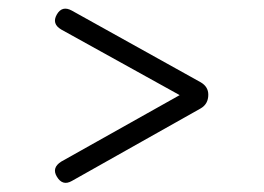

<svg xmlns="http://www.w3.org/2000/svg" viewBox="-20 -542 600 436"><path d="M109 -141Q97 -161 119 -175L388 -326L119 -475Q97 -488 109 -509Q121 -530 143 -518L436 -355Q453 -345 453 -327Q453 -306 436 -296L143 -131Q122 -119 109 -141Z"/></svg>

Font: Jura
Style: Regular
Weight: 400
Designer: Daniel Johnson, Alexei Vanyashin
Foundry: Daniel Johnson
Version: Version 5.103